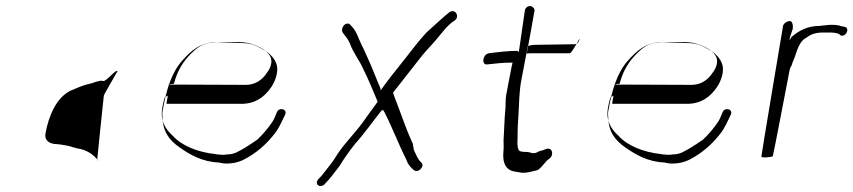

<svg xmlns="http://www.w3.org/2000/svg" viewBox="-20 -560 2836 638"><path d="M369 -321C368 -318 325 -246 325 -242C317 -168 310 -99 303 -29C302 -26 305 -28 305 -28C290 -47 267 -63 236 -67L218 -72C218 -74 177 -81 170 -81C145 -81 127 -93 131 -116C142 -177 168 -235 213 -258C235 -267 255 -277 279 -282C291 -284 297 -289 307 -290C310 -291 316 -293 321 -291C333 -286 364 -332 371 -323C371 -322 368 -322 369 -321Z M538 -278C540 -281 558 -281 558 -282C570 -327 589 -356 615 -382C634 -401 653 -417 686 -418C687 -419 773 -420 774 -420C802 -420 823 -413 841 -404C860 -394 887 -378 881 -348C880 -338 872 -324 866 -317C852 -295 828 -278 797 -278C797 -278 542 -279 542 -279C541 -279 540 -278 538 -278ZM537 -242C539 -241 531 -215 534 -215H782C829 -215 859 -238 881 -270C897 -293 907 -327 898 -349C892 -365 879 -380 865 -389C840 -403 823 -417 782 -417C782 -417 696 -418 697 -419C644 -420 613 -389 585 -358C550 -318 533 -263 521 -195C519 -186 519 -179 520 -171C521 -121 544 -93 577 -70C610 -47 651 -22 708 -20C707 -19 722 -18 721 -17C749 -15 771 -20 791 -30C833 -52 866 -81 895 -119C908 -136 917 -158 927 -178C937 -198 907 -205 900 -187C896 -177 891 -164 885 -155C871 -134 853 -113 835 -96C827 -90 805 -76 794 -69C775 -59 761 -47 736 -47C729 -46 722 -45 714 -46C713 -46 696 -47 696 -48C637 -54 584 -76 555 -108C532 -129 510 -157 520 -206C522 -216 524 -226 527 -236C530 -235 534 -242 537 -242Z M1474 -520C1465 -514 1407 -461 1397 -452C1367 -419 1352 -398 1326 -365C1298 -330 1269 -294 1245 -260C1244 -260 1245 -264 1244 -267C1231 -296 1219 -330 1206 -358C1197 -377 1191 -393 1181 -412C1170 -435 1165 -455 1150 -471L1144 -478C1135 -487 1120 -479 1117 -464C1116 -459 1117 -454 1120 -450C1129 -438 1136 -431 1143 -415C1153 -386 1174 -360 1186 -333C1203 -299 1220 -258 1235 -222C1216 -197 1202 -176 1183 -150C1153 -110 1118 -77 1092 -33C1085 -21 1063 5 1055 16C1049 24 1045 28 1039 34C1023 50 1041 67 1058 53C1064 45 1073 38 1080 28C1080 27 1098 6 1098 5C1112 -12 1116 -22 1128 -39C1137 -52 1147 -66 1159 -81C1190 -115 1219 -157 1248 -193C1249 -195 1253 -192 1254 -194C1282 -141 1304 -81 1331 -28C1335 -14 1345 -3 1355 5C1370 17 1393 -8 1380 -20C1368 -30 1363 -46 1355 -62C1356 -64 1351 -80 1352 -82C1334 -120 1321 -158 1306 -198C1299 -218 1292 -233 1286 -252C1318 -292 1351 -336 1384 -377C1399 -395 1414 -410 1425 -423C1447 -448 1466 -477 1491 -492C1509 -505 1493 -532 1474 -520Z M1906 -430C1908 -439 1881 -383 1873 -383H1747C1741 -383 1736 -383 1730 -382C1731 -382 1756 -524 1756 -524C1758 -532 1748 -540 1741 -540C1733 -540 1725 -533 1724 -525L1704 -387C1703 -387 1701 -390 1700 -391C1667 -391 1635 -387 1605 -383C1583 -380 1579 -343 1599 -346C1627 -349 1652 -352 1683 -352C1684 -351 1683 -351 1683 -351C1682 -351 1662 -244 1662 -244C1659 -228 1661 -209 1659 -194C1656 -163 1656 -136 1654 -107C1652 -91 1655 -74 1653 -59C1649 -20 1659 8 1697 11C1697 12 1713 13 1713 14C1735 15 1743 10 1764 6C1775 4 1794 -26 1803 -31C1819 -40 1817 -61 1807 -65C1798 -69 1788 -61 1778 -59C1763 -56 1767 -51 1750 -51L1734 -55C1725 -55 1707 -55 1704 -61C1696 -75 1701 -100 1700 -120C1700 -135 1701 -150 1702 -165C1702 -166 1703 -180 1703 -181C1705 -215 1705 -254 1712 -292L1734 -407C1741 -409 1749 -411 1756 -411L1890 -413C1898 -413 1904 -421 1906 -430Z M2019 -278C2021 -281 2039 -281 2039 -282C2051 -327 2070 -356 2096 -382C2115 -401 2134 -417 2167 -418C2168 -419 2254 -420 2255 -420C2283 -420 2304 -413 2322 -404C2341 -394 2368 -378 2362 -348C2361 -338 2353 -324 2347 -317C2333 -295 2309 -278 2278 -278C2278 -278 2023 -279 2023 -279C2022 -279 2021 -278 2019 -278ZM2018 -242C2020 -241 2012 -215 2015 -215H2263C2310 -215 2340 -238 2362 -270C2378 -293 2388 -327 2379 -349C2373 -365 2360 -380 2346 -389C2321 -403 2304 -417 2263 -417C2263 -417 2177 -418 2178 -419C2125 -420 2094 -389 2066 -358C2031 -318 2014 -263 2002 -195C2000 -186 2000 -179 2001 -171C2002 -121 2025 -93 2058 -70C2091 -47 2132 -22 2189 -20C2188 -19 2203 -18 2202 -17C2230 -15 2252 -20 2272 -30C2314 -52 2347 -81 2376 -119C2389 -136 2398 -158 2408 -178C2418 -198 2388 -205 2381 -187C2377 -177 2372 -164 2366 -155C2352 -134 2334 -113 2316 -96C2308 -90 2286 -76 2275 -69C2256 -59 2242 -47 2217 -47C2210 -46 2203 -45 2195 -46C2194 -46 2177 -47 2177 -48C2118 -54 2065 -76 2036 -108C2013 -129 1991 -157 2001 -206C2003 -216 2005 -226 2008 -236C2011 -235 2015 -242 2018 -242Z M2548 -41C2549 -41 2604 -328 2604 -328C2605 -334 2609 -340 2611 -344C2613 -353 2619 -364 2621 -371C2630 -397 2638 -425 2660 -435C2675 -447 2692 -452 2716 -452H2735C2746 -452 2758 -451 2766 -448C2765 -448 2773 -444 2772 -443C2790 -434 2806 -466 2787 -471C2786 -470 2775 -474 2775 -473C2763 -478 2748 -478 2730 -477C2729 -476 2706 -475 2706 -474C2663 -474 2636 -459 2610 -437C2598 -413 2605 -439 2614 -463C2616 -472 2614 -490 2605 -490C2596 -490 2584 -483 2582 -474C2582 -474 2509 -40 2510 -40C2510 -34 2546 -38 2548 -41Z"/></svg>

Font: Photofail
Style: It
Weight: 400
Foundry: Cannot Into Space Fonts
Version: Version 0.97